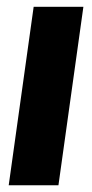

<svg xmlns="http://www.w3.org/2000/svg" viewBox="-20 -551 274 571"><path d="M228 -530.8 153.8 0H5.9L80.1 -530.8Z"/></svg>

Font: Fira Sans Compressed
Style: Bold Italic
Weight: 700
Width: 3
Italic angle: -8°
Designer: Carrois Corporate & Edenspiekermann AG
Foundry: Carrois Corporate GbR & Edenspiekermann AG
Version: Version 4.203;PS 004.203;hotconv 1.0.88;makeotf.lib2.5.64775